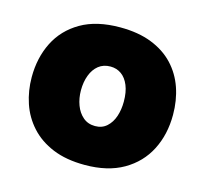

<svg xmlns="http://www.w3.org/2000/svg" viewBox="-83 -609 764 716"><g transform="rotate(15 299.0 -251.0)"><path d="M301.5 14.5Q229.5 14.5 177.5 -7Q125.5 -28.5 91.8 -65.8Q58 -103 42 -150.8Q26 -198.5 26 -251Q26 -326 56 -385.8Q86 -445.5 146.2 -480.5Q206.5 -515.5 297.5 -515.5Q367.5 -515.5 419 -495.2Q470.5 -475 504.5 -438.8Q538.5 -402.5 555 -354.5Q571.5 -306.5 571.5 -251Q571.5 -175 540.8 -115Q510 -55 449.8 -20.2Q389.5 14.5 301.5 14.5ZM301 -135.5Q328 -135.5 346 -151.8Q364 -168 372.8 -194.2Q381.5 -220.5 381.5 -251Q381.5 -288 371 -313.5Q360.5 -339 342.2 -352Q324 -365 300 -365Q273 -365 254.2 -350Q235.5 -335 225.8 -309.2Q216 -283.5 216 -251Q216 -220.5 225.8 -194.2Q235.5 -168 254.5 -151.8Q273.5 -135.5 301 -135.5Z"/></g></svg>

Font: Commissioner Thin ExtraBold
Style: Regular
Weight: 800
Version: Version 1.000